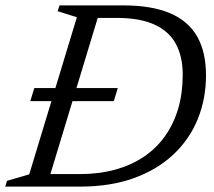

<svg xmlns="http://www.w3.org/2000/svg" viewBox="-36 -693 794 713"><path d="M76.5 -317.5 91.5 -366H401.5L386.5 -317.5ZM259.5 -46.5Q331.5 -46.5 391.5 -63Q451.5 -79.5 498.2 -111Q545 -142.5 577 -187.8Q609 -233 625.8 -290Q642.5 -347 642.5 -415.5Q642.5 -484 616.5 -531Q590.5 -578 536.5 -602.2Q482.5 -626.5 397 -626.5H278L293.5 -673H421Q527.5 -673 595.8 -643.8Q664 -614.5 696.5 -556.8Q729 -499 729 -413.5Q729 -326.5 698.5 -251.2Q668 -176 608.5 -119.8Q549 -63.5 461.8 -31.8Q374.5 0 261 0H87.5L102.5 -46.5ZM249.5 -629 178 -651.5 185 -673H341L137 0H-16.5L-10 -21.5L72.5 -45.5Z"/></svg>

Font: Newsreader 17pt
Style: Italic
Weight: 400
Italic angle: -17°
Version: Version 1.003